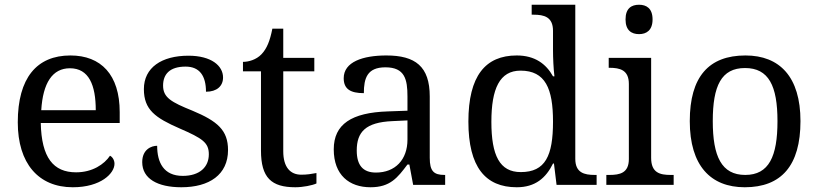

<svg xmlns="http://www.w3.org/2000/svg" viewBox="-20 -780 3452 810"><path d="M287 10C406 10 463 -49 463 -89C463 -106 453 -119 444 -123C420 -87 370 -53 301 -53C205 -53 155 -115 152 -261H485V-307C485 -465 406 -546 277 -546C135 -546 55 -451 55 -264C55 -91 142 10 287 10ZM384 -315H154C161 -430 201 -492 275 -492C355 -492 384 -421 384 -315Z M745 10C863 10 942 -43 942 -147C942 -231 897 -269 792 -313C703 -349 668 -368 668 -419C668 -466 695 -499 763 -499C822 -499 849 -460 849 -393C895 -393 921 -417 921 -453C921 -503 871 -545 775 -545C662 -545 587 -495 587 -404C587 -317 635 -283 738 -238C835 -196 861 -178 861 -129C861 -75 822 -38 751 -38C670 -38 643 -95 643 -165C619 -165 580 -150 580 -96C580 -26 645 10 745 10Z M1226 10C1258 10 1298 2 1315 -6V-50C1294 -46 1275 -43 1251 -43C1205 -43 1175 -74 1175 -142V-479H1306V-536H1175V-659H1129C1119 -608 1106 -575 1083 -551C1061 -528 1029 -519 1005 -519V-479H1081V-145C1081 -30 1125 10 1226 10Z M1543 10C1626 10 1657 -30 1699 -86H1707L1723 0H1858V-42H1855C1810 -42 1793 -58 1793 -114V-373C1793 -500 1732 -546 1610 -546C1511 -546 1430 -519 1430 -450C1430 -404 1459 -387 1515 -387C1515 -450 1529 -496 1606 -496C1688 -496 1699 -445 1699 -373V-313L1616 -310C1463 -305 1388 -256 1388 -150C1388 -41 1454 10 1543 10ZM1566 -52C1511 -52 1485 -83 1485 -145C1485 -223 1522 -264 1635 -269L1699 -272V-191C1699 -106 1647 -52 1566 -52Z M2160 10C2238 10 2283 -29 2313 -90H2317L2328 0H2497V-42H2489C2445 -42 2407 -51 2407 -110V-760H2223V-718H2231C2275 -718 2313 -709 2313 -650V-568C2313 -536 2315 -491 2319 -458H2313C2284 -510 2237 -546 2160 -546C2028 -546 1956 -460 1956 -267C1956 -75 2028 10 2160 10ZM2177 -54C2088 -54 2053 -124 2053 -266C2053 -406 2088 -482 2176 -482C2281 -482 2313 -406 2313 -267C2313 -123 2281 -54 2177 -54Z M2676 -636C2707 -636 2733 -652 2733 -698C2733 -745 2707 -760 2676 -760C2644 -760 2619 -745 2619 -698C2619 -652 2644 -636 2676 -636ZM2538 0H2822V-42H2809C2764 -42 2727 -51 2727 -114V-536H2548V-494H2551C2595 -494 2633 -485 2633 -426V-109C2633 -50 2595 -42 2551 -42H2538Z M3122 10C3276 10 3357 -81 3357 -269C3357 -456 3269 -546 3125 -546C2970 -546 2890 -456 2890 -269C2890 -81 2978 10 3122 10ZM3124 -42C3024 -42 2987 -120 2987 -269C2987 -418 3023 -493 3123 -493C3223 -493 3260 -418 3260 -269C3260 -120 3224 -42 3124 -42Z"/></svg>

Font: Noto Fangsong KSS Vertical
Style: Regular
Weight: 400
Designer: LIU Zhao, ZHANG Congyu, Kushim JIANG
Foundry: Guyu Beijing Co. Ltd.
Version: Version 1.000;November 16, 2022;FontCreator 11.5.0.2427 64-b